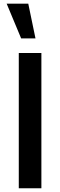

<svg xmlns="http://www.w3.org/2000/svg" viewBox="-20 -1002 320 1022"><path d="M130.5 -982.5H15.4L92.6 -797.5H168.9ZM80 0V-720H200.3V0Z"/></svg>

Font: Hauora
Style: Regular
Weight: 400
Designer: Wayne Shih
Foundry: WCYS
Version: Version 1.001